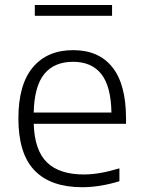

<svg xmlns="http://www.w3.org/2000/svg" viewBox="-20 -754 580 783"><path d="M494 -249H117.5Q121 -140.5 171.8 -91.5Q222.5 -42.5 322 -42.5Q385 -42.5 467 -67.5V-15Q387 9.5 315.5 9.5Q187 9.5 121 -58.8Q55 -127 55 -271Q55 -409 113.8 -479.2Q172.5 -549.5 278.5 -549.5Q383 -549.5 438.5 -479.5Q494 -409.5 494 -270ZM117.5 -295H434.5Q432.5 -402.5 393 -452.2Q353.5 -502 278 -502Q201.5 -502 160.8 -452.5Q120 -403 117.5 -295ZM122 -689.5V-733.5H437V-689.5Z"/></svg>

Font: Encode Sans Semi Expanded Light
Style: Regular
Weight: 300
Width: 6
Designer: Multiple Designers
Foundry: Impallari Type
Version: Version 2.000